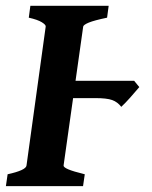

<svg xmlns="http://www.w3.org/2000/svg" viewBox="-25 -635 520 655"><path d="M450.2 -337.9Q435.1 -319.8 418.9 -301.8Q402.8 -283.7 388.7 -270.5Q376 -287.1 357.7 -293.7Q339.4 -300.3 300.3 -300.3H183.6L202.1 -359.4H432.6ZM258.8 -544.4 191.9 -70.3Q191.4 -64.5 207.8 -57.4Q224.1 -50.3 264.2 -40.5L258.3 0H-4.9L1 -40.5Q63.5 -54.2 65.4 -70.3L130.9 -544.4Q131.8 -550.3 117.7 -559.1Q103.5 -567.9 73.2 -574.7L78.6 -615.2H345.7L340.3 -574.7Q295.9 -565.4 277.8 -557.9Q259.8 -550.3 258.8 -544.4Z"/></svg>

Font: Gentium Book Plus
Style: Bold Italic
Weight: 700
Italic angle: -8°
Designer: Victor Gaultney, Annie Olsen, Iska Routamaa, Becca Hirsbrunner
Foundry: SIL International
Version: Version 6.101